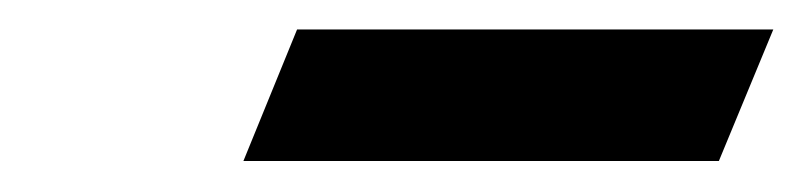

<svg xmlns="http://www.w3.org/2000/svg" viewBox="-20 -800 532 127"><path d="M141 -693.5 176.5 -780.5H491.5L455.5 -693.5Z"/></svg>

Font: Libre Caslon Condensed SemiBold Italic
Style: Regular
Weight: 600
Italic angle: -22.583°
Designer: Pablo Impallari, Rodrigo Fuenzalida, Katja Schimmel, Ertekin Erdin
Foundry: Pablo Impallari, Rodrigo Fuenzalida
Version: Version 2.000; ttfautohint (v1.8.4.7-5d5b);gftools[0.9.33]